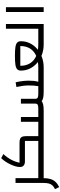

<svg xmlns="http://www.w3.org/2000/svg" viewBox="1078 -1827 1008 3204"><g transform="rotate(-90 1582.0 -225.0)"><path d="M210 -90H330V0H210ZM62 259 28 189Q67 170 89.5 146Q112 122 121.5 87Q131 52 131 0V-470H211V0Q211 66 196 114.5Q181 163 148 198Q115 233 62 259Z M912 -90H1032V0H912ZM290 0V-90H832V-313H491Q445 -313 421 -334.5Q397 -356 397 -398Q397 -431 409 -472Q421 -513 441.5 -556.5Q462 -600 488.5 -639.5Q515 -679 545 -709L613 -673Q585 -643 561 -609.5Q537 -576 518.5 -541Q500 -506 487.5 -471Q475 -436 469 -403H802Q845 -403 868.5 -393Q892 -383 902 -359.5Q912 -336 912 -293V0Z M1658 0Q1594 0 1554 -8Q1514 -16 1492.5 -37Q1471 -58 1463 -95Q1455 -132 1455 -189V-380H1535V-143Q1535 -111 1553 -100.5Q1571 -90 1613 -90H1746Q1753 -125 1755.5 -164.5Q1758 -204 1758 -256Q1758 -300 1751 -351Q1744 -402 1732 -455L1811 -468Q1818 -442 1824 -404.5Q1830 -367 1834 -328.5Q1838 -290 1838 -259Q1838 -160 1823 -103.5Q1808 -47 1769.5 -23.5Q1731 0 1658 0ZM1332 0H1232V-90H1377Q1419 -90 1437 -100.5Q1455 -111 1455 -143V-380H1535V-189Q1535 -132 1527.5 -95Q1520 -58 1498.5 -37Q1477 -16 1437 -8Q1397 0 1332 0ZM1232 0H992V-90H1152V-380H1232ZM1773 -90H1958V0H1658Z M2444 -90H2584V0H2444ZM2086 -390Q2086 -295 2128 -227.5Q2170 -160 2250 -125Q2330 -90 2444 -90V0Q2352 0 2272.5 -29Q2193 -58 2133 -110Q2073 -162 2039.5 -231Q2006 -300 2006 -380Q2006 -419 2027.5 -441Q2049 -463 2102.5 -471.5Q2156 -480 2251 -480Q2347 -480 2400 -471.5Q2453 -463 2474.5 -441Q2496 -419 2496 -380Q2496 -300 2462.5 -231Q2429 -162 2369 -110Q2309 -58 2229.5 -29Q2150 0 2058 0V-90Q2172 -90 2252 -125Q2332 -160 2374 -227.5Q2416 -295 2416 -390ZM1918 -90H2058V0H1918Z M2784 0H2544V-90H2704V-630H2784Z M2984 0V-630H3064V0Z"/></g></svg>

Font: Changa
Style: Regular
Weight: 400
Designer: Eduardo Rodriguez Tunni
Foundry: Eduardo Rodriguez Tunni
Version: Version 3.003